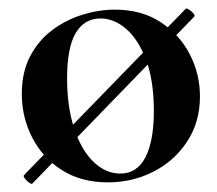

<svg xmlns="http://www.w3.org/2000/svg" viewBox="-20 -422 517 458"><path d="M57 16Q56 18 50 14Q44 10 39.5 4Q35 -2 37 -4L423 -401Q425 -403 431 -399Q437 -395 441.5 -390Q446 -385 443 -382ZM237 13Q174 13 128 -16Q82 -45 57 -93.5Q32 -142 32 -198Q32 -250 52 -288Q72 -326 105 -350.5Q138 -375 177 -387Q216 -399 254 -399Q318 -399 363.5 -369Q409 -339 433 -292Q457 -245 457 -192Q457 -131 426.5 -84.5Q396 -38 346 -12.5Q296 13 237 13ZM267 -8Q307 -8 327 -47Q347 -86 347 -157Q347 -230 328.5 -279Q310 -328 281 -353Q252 -378 220 -378Q181 -378 160.5 -343Q140 -308 140 -235Q140 -167 157 -115.5Q174 -64 203 -36Q232 -8 267 -8Z"/></svg>

Font: Cormorant Light
Style: Bold
Weight: 700
Version: Version 4.000